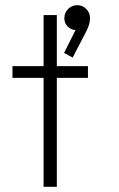

<svg xmlns="http://www.w3.org/2000/svg" viewBox="-20 -720 458 740"><path d="M148 0V-420H28V-465H148V-662H199V-465H319V-420H199V0ZM260 -498 227 -516 271 -604Q254 -605 241 -617.5Q228 -630 228 -650Q228 -671 242.5 -685.5Q257 -700 278 -700Q298 -700 312.5 -685.5Q327 -671 327 -650Q327 -642 324.5 -630Q322 -618 313 -600Z"/></svg>

Font: Outfit ExtraLight
Style: Regular
Weight: 200
Designer: Rodrigo Fuenzalida
Foundry: fragTYPE
Version: Version 1.100; ttfautohint (v1.8.4.7-5d5b);gftools[0.9.27]